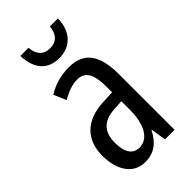

<svg xmlns="http://www.w3.org/2000/svg" viewBox="-233 -857 882 882"><g transform="rotate(-45 208.0 -416.5)"><path d="M336 -792H284C279 -743 254 -720 214 -720C173 -720 149 -744 145 -792H92C95 -703 139 -658 212 -658C286 -658 335 -709 336 -792ZM213 -598C162 -598 115 -585 73 -559L99 -498C137 -520 170 -531 200 -531C251 -531 272 -493 272 -411V-376L211 -373C98 -368 34 -307 34 -201C34 -116 71 -41 154 -41C210 -41 249 -69 277 -125H279L291 -51H353V-413C353 -531 314 -598 213 -598ZM225 -314 273 -317V-263C273 -165 238 -107 182 -107C141 -107 117 -137 117 -203C117 -273 152 -310 225 -314Z"/></g></svg>

Font: Noto Sans Tamil UI ExtraCondensed
Style: Regular
Weight: 400
Width: 2
Designer: Jelle Bosma - Monotype Design Team
Foundry: Monotype Imaging Inc.
Version: Version 2.004